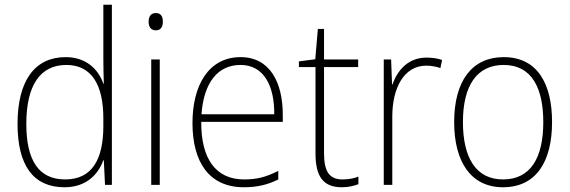

<svg xmlns="http://www.w3.org/2000/svg" viewBox="-20 -780 2403 810"><path d="M252 10C344 10 394 -44 416 -104H418L423 0H452V-760H416V-530C416 -498 417 -463 418 -427H416C395 -488 343 -539 257 -539C127 -539 54 -440 54 -257C54 -83 120 10 252 10ZM255 -23C143 -23 91 -104 91 -257C91 -421 150 -506 260 -506C365 -506 416 -424 416 -281V-248C416 -107 368 -23 255 -23Z M637 -725C615 -725 607 -708 607 -688C607 -668 616 -652 637 -652C659 -652 667 -667 667 -689C667 -709 660 -725 637 -725ZM654 -529H618V0H654Z M995 -539C860 -539 792 -420 792 -261C792 -99 860 10 1009 10C1066 10 1110 -1 1154 -23V-59C1102 -33 1064 -23 1010 -23C891 -23 828 -109 829 -266H1173V-296C1173 -430 1120 -539 995 -539ZM995 -506C1093 -506 1138 -418 1137 -298H830C840 -435 901 -506 995 -506Z M1425 -23C1366 -23 1347 -61 1347 -135V-497H1491V-529H1347V-658H1321L1310 -530L1241 -521V-497H1311V-133C1311 -40 1340 10 1422 10C1451 10 1473 4 1492 -3V-35C1475 -28 1452 -23 1425 -23Z M1779 -537C1702 -537 1656 -483 1636 -424H1634L1630 -529H1599V0H1635V-289C1635 -408 1684 -503 1778 -503C1801 -503 1819 -499 1838 -493L1845 -527C1825 -534 1803 -537 1779 -537Z M2309 -265C2309 -427 2247 -539 2105 -539C1971 -539 1896 -438 1896 -265C1896 -97 1967 10 2102 10C2241 10 2309 -97 2309 -265ZM1933 -265C1933 -418 1991 -506 2105 -506C2225 -506 2272 -406 2272 -265C2272 -115 2219 -23 2102 -23C1987 -23 1933 -116 1933 -265Z"/></svg>

Font: Noto Sans Bengali SemiCondensed ExtraLight
Style: Regular
Weight: 200
Width: 4
Designer: Joana Ranito - Universal Thirst; Jelle Bosma - Monotype Design Team
Foundry: Universal Thirst ehf.
Version: Version 3.000